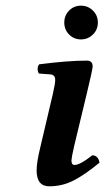

<svg xmlns="http://www.w3.org/2000/svg" viewBox="-20 -651 373 681"><path d="M225.1 -528.6Q208 -545.9 208 -571Q208 -596.2 225.1 -613.5Q242.2 -630.9 267.1 -630.9Q292 -630.9 309.6 -613.5Q327.1 -596.2 327.1 -571Q327.1 -545.9 309.6 -528.6Q292 -511.2 267.1 -511.2Q242.2 -511.2 225.1 -528.6ZM288.1 -320.3 243.2 -133.8Q233.9 -92.8 233.4 -82.5Q233.4 -65.9 244.1 -65.9Q264.2 -65.9 307.1 -100.1Q328.1 -100.1 333 -74.2Q279.8 -30.3 240 -10.3Q200.2 9.8 155 9.8Q109.9 9.8 109.9 -46.4Q109.9 -74.7 122.1 -125L167 -315.9Q175.8 -354 175.8 -367.2Q175.8 -386.2 158.2 -387.2L118.2 -390.1Q113.3 -397 113.5 -407Q113.8 -417 119.1 -422.9Q221.2 -436 288.1 -436Q308.6 -436 308.6 -415Q308.1 -403.3 288.1 -320.3Z"/></svg>

Font: Linux Libertine
Style: Semibold Italic
Weight: 600
Italic angle: -11.5°
Designer: Philipp H. Poll
Foundry: Philipp H. Poll
Version: Version 5.1.2 ; ttfautohint (v0.9)